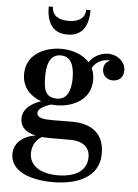

<svg xmlns="http://www.w3.org/2000/svg" viewBox="-62 -741 756 1049"><g transform="rotate(5 316.0 -217.0)"><path d="M185.5 -694H162C162 -615.5 189 -550 276.5 -550C364 -550 391.5 -615.5 391.5 -694H367.5C367.5 -646.5 330 -625 276.5 -625C222.5 -625 185.5 -646.5 185.5 -694ZM67 -71.5C67 -24.5 98.5 3 152.5 14.5C104.5 21 35 50.5 34.5 126C35 220.5 143 260 268 260C394 260 521 215.5 521 82C521 -53.5 418 -78 343 -78C314.5 -78 278 -77 243 -77C188.5 -77 151 -80.5 151 -111C151 -132 187.5 -152 223.5 -161.5C232.5 -160.5 242 -160 251.5 -160C338.5 -160 439 -204.5 439 -315C439 -340 434 -361.5 425 -380C449.5 -420.5 486 -429.5 511 -429.5C515 -429.5 519.5 -429 523.5 -428.5C504 -422 488 -406.5 488 -379C488 -342 516 -322 544.5 -322C573.5 -322 604 -337 604 -383.5C604 -424 564.5 -465 508 -465C476.5 -465 433.5 -450.5 405 -410C368 -451.5 307 -469.5 251 -469.5C164 -469.5 60 -425.5 60 -315C60 -240 108 -195.5 166 -174.5C110 -156.5 67 -122 67 -71.5ZM176 -315C176 -393 201 -433.5 251.5 -433.5C301.5 -433.5 326.5 -393 326.5 -315C326.5 -240 301.5 -196.5 251.5 -196.5C185 -196.5 176 -240 176 -315ZM135 113C135 70.5 155.5 38 186.5 20C198.5 21 211.5 21.5 225.5 21.5H345C410 21.5 450.5 53 450.5 106.5C450.5 187 380 220.5 291 220.5C192 220.5 135 178 135 113Z"/></g></svg>

Font: Bodoni* 06pt Medium
Style: Regular
Weight: 500
Version: Version 2.3